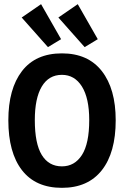

<svg xmlns="http://www.w3.org/2000/svg" viewBox="-20 -889 590 921"><path d="M277 12Q151 12 85.5 -72.5Q20 -157 20 -312Q20 -463 85.5 -548Q151 -633 277 -633Q402 -633 468.5 -548Q535 -463 535 -312Q535 -157 468.5 -72.5Q402 12 277 12ZM277 -91Q338 -91 373 -145.5Q408 -200 408 -313Q408 -418 373 -474Q338 -530 277 -530Q214 -530 180.5 -474Q147 -418 147 -313Q147 -200 180.5 -145.5Q214 -91 277 -91ZM210 -663 84 -805 177 -869 273 -701ZM386 -663 260 -805 353 -869 449 -701Z"/></svg>

Font: Inconsolata SemiExpanded ExtraBold
Style: Regular
Weight: 800
Width: 6
Monospace: yes
Designer: Raph Levien, Cyreal, Brenton Simpson
Foundry: Raph Levien, Cyreal, Google
Version: Version 3.001; ttfautohint (v1.8.2.53-6de2)